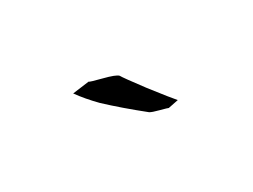

<svg xmlns="http://www.w3.org/2000/svg" viewBox="-28 -930 599 455"><g transform="rotate(-30 271.0 -702.5)"><path d="M372.1 -633 344.3 -627.4Q342.8 -628.4 323.6 -633.5Q304.3 -638.5 298.8 -642.1Q247.7 -683 208.8 -719.4Q182.5 -746.2 165.3 -770.5L210.8 -776.5Q211.8 -774.5 243.7 -766.4Q275.5 -758.3 281.6 -751.8Q285.6 -744.2 322.5 -695.1Q362.5 -643.6 372.1 -633Z"/></g></svg>

Font: Khula
Style: Regular
Weight: 400
Designer: Erin McLaughlin, Steve Matteson
Version: Version 1.000;PS 1.0;hotconv 1.0.72;makeotf.lib2.5.5900; ttf